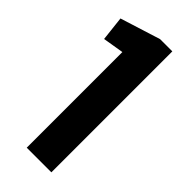

<svg xmlns="http://www.w3.org/2000/svg" viewBox="-228 -745 788 788"><g transform="rotate(45 166.0 -351.0)"><path d="M258 0H115V-615L163 -563L24 -540L12 -647L187 -702H258Z"/></g></svg>

Font: Pathway Extreme Condensed
Style: Bold
Weight: 700
Width: 3
Version: Version 1.001;gftools[0.9.26]